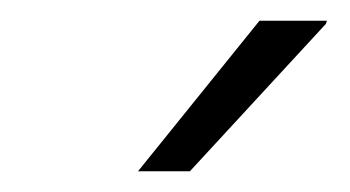

<svg xmlns="http://www.w3.org/2000/svg" viewBox="-20 -740 337 185"><path d="M295 -720 294 -717 163 -575H113L230 -720Z"/></svg>

Font: Chivo Thin Italic
Style: Regular
Weight: 100
Italic angle: -8.05°
Designer: Hector Gatti
Foundry: Omnibus-Type
Version: Version 1.007